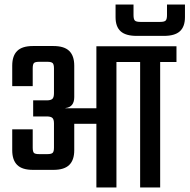

<svg xmlns="http://www.w3.org/2000/svg" viewBox="-20 -831 840 851"><path d="M762.2 -626V-556.2H689.9V0H601.1V-556.2H496.1V0H407.2V-282.2H309.1V-165Q309.1 -121.6 286.9 -99.9Q264.6 -78.1 216.8 -78.1H126Q78.1 -78.1 56.2 -99.9Q34.2 -121.6 34.2 -165V-257.8H125V-176.8Q125 -158.7 130.4 -153.3Q135.7 -147.9 153.8 -147.9H189.9Q207.5 -147.9 213.4 -153.6Q219.2 -159.2 219.2 -176.8V-284.2Q219.2 -301.8 212.2 -308.3Q205.1 -314.9 187 -314.9H127V-386.2H187Q205.1 -386.2 212.2 -392.8Q219.2 -399.4 219.2 -418V-527.8Q219.2 -545.4 213.4 -551.3Q207.5 -557.1 189.9 -557.1H153.8Q135.7 -557.1 130.4 -551.5Q125 -545.9 125 -527.8V-449.2H34.2V-540Q34.2 -583.5 56.2 -605.2Q78.1 -627 126 -627H216.8Q264.6 -627 286.9 -605.2Q309.1 -583.5 309.1 -540V-400.9Q309.1 -356.4 270 -352.1V-351.1H407.2V-626ZM720.2 -811H799.8V-754.9Q799.8 -712.9 777.3 -692.4Q754.9 -671.9 706.1 -671.9H585.9Q537.1 -671.9 514.6 -692.4Q492.2 -712.9 492.2 -754.9V-811H571.8V-764.2Q571.8 -746.1 577.6 -740Q583.5 -733.9 602.1 -733.9H689.9Q708.5 -733.9 714.4 -740Q720.2 -746.1 720.2 -764.2Z"/></svg>

Font: Teko
Style: Regular
Weight: 400
Designer: Manushi Parikh, Jonny Pinhorn
Foundry: Indian Type Foundry
Version: Version 2.000;PS 1.0;hotconv 1.0.79;makeotf.lib2.5.61930